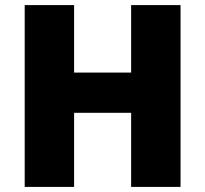

<svg xmlns="http://www.w3.org/2000/svg" viewBox="-20 -734 806 754"><path d="M689 0H495V-291H271V0H77V-714H271V-449H495V-714H689Z"/></svg>

Font: Noto Sans Lao Black
Style: Regular
Weight: 900
Designer: Monotype Design Team
Foundry: Monotype Imaging Inc.
Version: Version 2.003; ttfautohint (v1.8.4.7-5d5b)